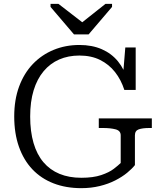

<svg xmlns="http://www.w3.org/2000/svg" viewBox="-20 -962 837 999"><path d="M365 -783H441L563 -926V-942H529L380 -824L434 -826L284 -942H243V-926ZM682 -258V-103Q667 -84 641.5 -63Q616 -42 580 -23.5Q544 -5 499 6Q454 17 403 17Q323 17 258.5 -8Q194 -33 148.5 -81Q103 -129 78.5 -198.5Q54 -268 54 -356Q54 -443 79.5 -512Q105 -581 151 -629Q197 -677 259 -702.5Q321 -728 393 -728Q459 -728 509.5 -706Q560 -684 594 -642.5Q628 -601 643 -544L619 -557L632 -715H686V-494H627Q610 -547 578.5 -587Q547 -627 501 -650Q455 -673 393 -673Q335 -673 288 -652.5Q241 -632 207 -591.5Q173 -551 155 -492Q137 -433 137 -356Q137 -278 154.5 -218Q172 -158 206 -118Q240 -78 289.5 -57.5Q339 -37 403 -37Q465 -37 506.5 -51Q548 -65 572 -83.5Q596 -102 608 -114V-258Q608 -282 581.5 -289Q555 -296 516 -296H494V-346H770V-296H757Q722 -296 702 -289Q682 -282 682 -258Z"/></svg>

Font: Roboto Serif 20pt Light
Style: Regular
Weight: 300
Version: Version 1.008